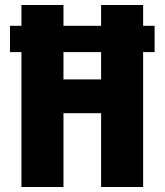

<svg xmlns="http://www.w3.org/2000/svg" viewBox="-20 -750 660 770"><path d="M600 -646.5H554V-730H385.5V-646.5H234.5V-730H66V-646.5H20V-541H66V0H234.5V-296H385.5V0H554V-541H600ZM234.5 -431.5V-541H385.5V-431.5Z"/></svg>

Font: Monaspace Argon ExtraBold
Style: Bold
Weight: 800
Designer: Riley Cran & the Lettermatic Team
Foundry: Lettermatic
Version: Version 1.000 (Monaspace Argon)